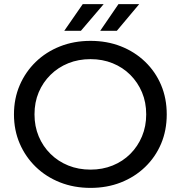

<svg xmlns="http://www.w3.org/2000/svg" viewBox="-20 -907 880 935"><path d="M421 8Q340 8 272 -19Q204 -46 154 -94.5Q104 -143 76 -208Q48 -273 48 -350Q48 -427 76 -492Q104 -557 154 -605.5Q204 -654 272 -681Q340 -708 421 -708Q501 -708 568.5 -681.5Q636 -655 686.5 -606.5Q737 -558 764.5 -493Q792 -428 792 -350Q792 -272 764.5 -207Q737 -142 686.5 -93.5Q636 -45 568.5 -18.5Q501 8 421 8ZM421 -81Q479 -81 528.5 -101Q578 -121 614.5 -157.5Q651 -194 671.5 -243Q692 -292 692 -350Q692 -409 671.5 -457.5Q651 -506 614.5 -542.5Q578 -579 528.5 -599Q479 -619 421 -619Q362 -619 312.5 -599Q263 -579 226 -542.5Q189 -506 168.5 -457.5Q148 -409 148 -350Q148 -292 168.5 -243Q189 -194 226 -157.5Q263 -121 312.5 -101Q362 -81 421 -81ZM468 -757 557 -887H658L549 -757ZM293 -757 383 -887H485L374 -757Z"/></svg>

Font: Montserrat Z Med
Style: Regular
Weight: 500
Designer: Julieta Ulanovsky
Foundry: Julieta Ulanovsky
Version: Version 8.000